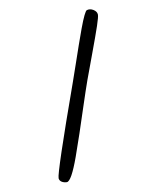

<svg xmlns="http://www.w3.org/2000/svg" viewBox="-110 -604 556 686"><g transform="rotate(-20 167.5 -261.0)"><path d="M335 -509.8Q334 -502 317.9 -472.4Q301.8 -442.9 266.4 -382.6Q231 -322.3 219.2 -301.8Q201.7 -271 174.8 -220.7Q147.9 -170.4 127.7 -133.1Q107.4 -95.7 86.2 -58.6Q64.9 -21.5 49.6 -2.4Q34.2 16.6 25.9 15.1Q15.1 12.7 8.8 6.8Q2.4 1 2.9 -7.8Q5.4 -27.8 168 -313Q177.2 -329.1 199.2 -368.9Q221.2 -408.7 233.9 -431.4Q246.6 -454.1 262.9 -482.2Q279.3 -510.3 289.3 -523.9Q299.3 -537.6 303.2 -538.1Q315.4 -539.6 325.9 -530.3Q336.4 -521 335 -509.8Z"/></g></svg>

Font: Gogol
Style: Regular
Weight: 400
Italic angle: -48°
Designer: Gennady Fridman
Foundry: ParaType Ltd
Version: Version 1.001